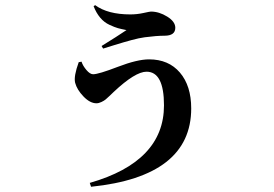

<svg xmlns="http://www.w3.org/2000/svg" viewBox="-20 -629 1040 730"><path d="M279.3 -392.6 290 -394.5Q294.9 -378.9 308.6 -362.8Q322.3 -346.7 334 -346.7Q354.5 -346.7 428.2 -375Q502 -403.3 546.9 -403.3Q621.1 -403.3 664.1 -353Q707 -302.7 707 -216.8Q707 42 326.2 81.1L321.3 66.4Q603.5 -14.6 603.5 -228.5Q603.5 -356.4 537.1 -356.4Q494.1 -356.4 412.1 -279.3Q409.2 -276.4 398.4 -266.1Q387.7 -255.9 381.8 -251Q376 -246.1 365.7 -241.2Q355.5 -236.3 346.7 -236.3Q322.3 -236.3 297.4 -262.2Q272.5 -288.1 265.6 -314.5Q259.8 -338.9 279.3 -392.6ZM460.9 -514.6Q440.4 -518.6 428.2 -522Q416 -525.4 396 -534.7Q376 -543.9 360.8 -562Q345.7 -580.1 335.9 -605.5L341.8 -609.4Q389.6 -574.2 475.6 -574.2Q501 -574.2 525.4 -579.6Q549.8 -585 553.7 -585Q585 -585 615.7 -565.9Q646.5 -546.9 646.5 -523.4Q646.5 -493.2 605.5 -493.2Q575.2 -493.2 530.3 -487.3Q508.8 -484.4 480 -476.6Q451.2 -468.8 414.6 -457.5Q377.9 -446.3 372.1 -444.3L366.2 -454.1Q424.8 -490.2 460.9 -514.6Z"/></svg>

Font: GenYoMin TW TTF Bold
Style: Regular
Weight: 700
Version: Version 1.300